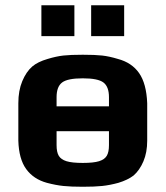

<svg xmlns="http://www.w3.org/2000/svg" viewBox="-20 -703 632 733"><path d="M138 -565V-683H264V-565ZM328 -565V-683H454V-565ZM490 -33Q468 -16 432 -5Q399 4 370 7Q341 10 296 10Q251 10 222 7Q193 4 159 -5Q108 -19 80 -57.5Q52 -96 50 -166V-309Q50 -357 65 -393Q80 -429 103 -449Q124 -467 162 -478Q195 -488 222 -491Q249 -494 296 -494Q343 -494 370 -491Q397 -488 430 -478Q483 -464 511 -424Q539 -384 542 -309V-166Q542 -121 527.5 -87Q513 -53 490 -33ZM396 -297V-332Q396 -372 375 -388Q354 -404 296 -404Q238 -404 217 -388Q196 -372 196 -332V-297ZM196 -202V-149Q196 -122 204.5 -108Q213 -94 234 -87.5Q255 -81 296 -81Q337 -81 358 -87.5Q379 -94 387.5 -108Q396 -122 396 -149V-202Z"/></svg>

Font: Play
Style: Bold
Weight: 700
Designer: Jonas Hecksher (Cyrillic expansion: Cyreal)
Foundry: Jonas Hecksher, Playtype, e-types AS
Version: Version 2.101; ttfautohint (v1.5.65-e2d9)